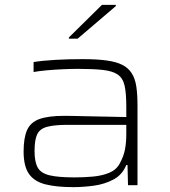

<svg xmlns="http://www.w3.org/2000/svg" viewBox="-20 -761 699 789"><path d="M281 8Q212 8 166.5 -3.5Q121 -15 99 -46.5Q77 -78 77 -138Q77 -195 91.5 -227Q106 -259 142.5 -272Q179 -285 245 -285Q257 -285 285 -284.5Q313 -284 350.5 -283Q388 -282 427 -281.5Q466 -281 499 -280V-324Q499 -378 492 -409Q485 -440 464 -454.5Q443 -469 403.5 -473.5Q364 -478 301 -478Q274 -478 239 -476.5Q204 -475 171.5 -472Q139 -469 118 -465V-506Q155 -512 207.5 -515Q260 -518 321 -518Q378 -518 418 -512.5Q458 -507 482.5 -494.5Q507 -482 521 -460.5Q535 -439 540 -406.5Q545 -374 545 -328V0H506L504 -83H499Q483 -43 446.5 -23.5Q410 -4 366 2Q322 8 281 8ZM287 -32Q327 -32 363.5 -35.5Q400 -39 429 -51Q458 -63 472 -89Q488 -118 493.5 -146.5Q499 -175 499 -210V-248H258Q204 -248 174 -240Q144 -232 133 -209.5Q122 -187 122 -140Q122 -96 135 -72.5Q148 -49 184 -40.5Q220 -32 287 -32ZM263 -602V-607L399 -741H456V-736L299 -602Z"/></svg>

Font: Saira Expanded ExtraLight
Style: Regular
Weight: 250
Width: 7
Designer: Hector Gatti with collaboration of the Omnibus-Type team
Foundry: Omnibus-Type
Version: Version 1.101